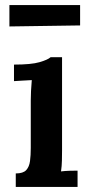

<svg xmlns="http://www.w3.org/2000/svg" viewBox="-20 -735 352 755"><path d="M42 -53Q71 -53 83 -66Q95 -79 98 -101.5Q101 -124 101 -153V-340Q101 -357 102 -377.5Q103 -398 105 -420Q89 -419 68.5 -418Q48 -417 35 -416V-481Q103 -481 135.5 -490.5Q168 -500 179 -510H224V-143Q224 -126 223.5 -104Q223 -82 220 -61Q236 -63 254 -63.5Q272 -64 285 -64V0H42ZM17 -631V-715H295V-635Z"/></svg>

Font: Lora SemiBold
Style: Regular
Weight: 600
Designer: Olga Karpushina, Alexei Vanyashin (Cyrillic)
Foundry: Cyreal
Version: Version 3.011; ttfautohint (v1.8.4.7-5d5b)